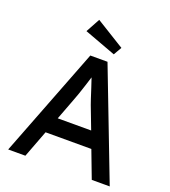

<svg xmlns="http://www.w3.org/2000/svg" viewBox="-162 -1038 1024 1155"><g transform="rotate(20 350.0 -460.0)"><path d="M25 0 296 -700H406L675 0H560L494 -174H201L135 0ZM294 -418 241 -278H455L400 -422Q397 -429 388 -457Q379 -485 368 -519Q357 -553 348 -579Q340 -553 330 -522Q320 -491 310.5 -463Q301 -435 294 -418ZM426 -755 224 -830 273 -920 456 -807Z"/></g></svg>

Font: Readex Pro
Style: Regular
Weight: 400
Designer: Bonnie Shaver-Troup, Thomas Jockin
Foundry: Lexend
Version: Version 1.204; ttfautohint (v1.8.4.7-5d5b)